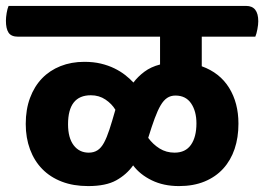

<svg xmlns="http://www.w3.org/2000/svg" viewBox="-53 -638 893 649"><path d="M629 -514V-414Q690 -392 721.5 -341Q753 -290 753 -220Q753 -173 740 -134.5Q727 -96 701.5 -68Q676 -40 638.5 -24.5Q601 -9 552 -9Q500 -9 460 -28.5Q420 -48 397 -79Q375 -48 340 -28.5Q305 -9 245 -9Q195 -9 156 -24Q117 -39 90 -66.5Q63 -94 48.5 -133Q34 -172 34 -219Q34 -268 48.5 -307Q63 -346 89 -373Q115 -400 151.5 -414.5Q188 -429 232 -429Q263 -429 288 -423Q313 -417 333.5 -407Q354 -397 370 -384.5Q386 -372 398 -359Q413 -379 435 -395.5Q457 -412 488 -420V-514H8Q-15 -514 -24 -527.5Q-33 -541 -33 -568Q-33 -579 -30.5 -594Q-28 -609 -24 -618H779Q820 -618 820 -566Q820 -555 817 -539Q814 -523 810 -514ZM254 -316Q177 -316 177 -218Q177 -172 196 -147Q215 -122 247 -122Q264 -122 276.5 -130Q289 -138 298.5 -155.5Q308 -173 317 -200.5Q326 -228 337 -267Q325 -287 303.5 -301.5Q282 -316 254 -316ZM537 -122Q574 -122 592.5 -148.5Q611 -175 611 -221Q611 -262 593 -288.5Q575 -315 540 -315Q524 -315 512 -307Q500 -299 490 -282Q480 -265 470 -238Q460 -211 448 -172Q464 -150 486.5 -136Q509 -122 537 -122Z"/></svg>

Font: Baloo 2
Style: Bold
Weight: 700
Designer: Sarang Kulkarni and Ek Type
Foundry: Ek Type
Version: Version 1.640;hotconv 1.0.111;makeotfexe 2.5.65597; ttfautoh